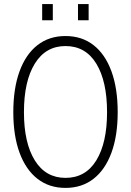

<svg xmlns="http://www.w3.org/2000/svg" viewBox="-20 -902 640 938"><path d="M300 16Q220 16 163 -28.5Q106 -73 75.5 -156Q45 -239 45 -354Q45 -470 75.5 -553.5Q106 -637 163 -681.5Q220 -726 300 -726Q380 -726 437 -681.5Q494 -637 524.5 -553.5Q555 -470 555 -354Q555 -239 524.5 -156Q494 -73 437 -28.5Q380 16 300 16ZM300 -33Q398 -33 450.5 -118.5Q503 -204 503 -354Q503 -505 450.5 -591Q398 -677 300 -677Q203 -677 150 -591Q97 -505 97 -354Q97 -204 150 -118.5Q203 -33 300 -33ZM186 -803V-882H238V-803ZM361 -803V-882H413V-803Z"/></svg>

Font: Geist Mono ExtraLight
Style: Regular
Weight: 200
Monospace: yes
Designer: Basement.studio, Andrés Briganti, Mateo Zaragoza
Foundry: Basement.studio, Vercel, Andrés Briganti, Guido Ferreyra, Mateo Zaragoza
Version: Version 1.500; ttfautohint (v1.8.4.7-5d5b)